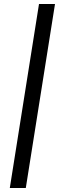

<svg xmlns="http://www.w3.org/2000/svg" viewBox="-20 -741 330 960"><path d="M255 -721 109 199H29L175 -721Z"/></svg>

Font: Chivo
Style: Italic
Weight: 400
Italic angle: -8.05°
Designer: Hector Gatti
Foundry: Omnibus-Type
Version: Version 1.007